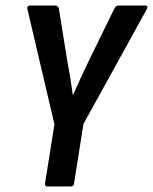

<svg xmlns="http://www.w3.org/2000/svg" viewBox="-20 -675 554 695"><path d="M153 0Q141 0 143 -11L177 -225L79 -643Q77 -655 90 -655H180Q190 -655 193 -644L223 -458Q229 -427 234 -396Q239 -365 243 -333H245Q259 -364 273 -394.5Q287 -425 302 -456L394 -644Q400 -655 408 -655H505Q511 -655 513 -652Q515 -649 512 -643L282 -226L248 -11Q247 0 237 0Z"/></svg>

Font: Sofia Sans Condensed
Style: Bold Italic
Weight: 700
Italic angle: -9°
Version: Version 4.100